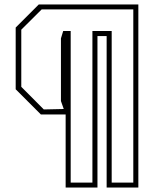

<svg xmlns="http://www.w3.org/2000/svg" viewBox="-20 -720 708 857"><path d="M273 117V-209H162.5L50 -321.5V-597L153 -700H597.5V117H456V-559H415V117ZM295.5 95H392.5V-581.5H478.5V95H575V-678H166L75 -587.5V-332.5L175.5 -231.5L264.5 -233.5L252 -269V-548.5L262 -581.5H295.5Z"/></svg>

Font: Tourney Thin ExtraLight
Style: Regular
Weight: 250
Version: Version 1.015